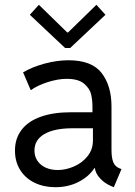

<svg xmlns="http://www.w3.org/2000/svg" viewBox="-20 -780 568 808"><path d="M43 -146.5Q43 -197.3 70.8 -233.6Q98.6 -270 151.6 -288.8Q204.6 -307.6 279.3 -307.6H369.1V-330.1Q369.1 -358.4 363.5 -382.8Q357.9 -407.2 334 -427.7Q310.1 -448.2 260.7 -448.2Q224.6 -448.2 181.9 -434.8Q139.2 -421.4 109.4 -400.4L77.1 -475.6Q116.2 -498.5 168.2 -512.5Q220.2 -526.4 268.6 -526.4Q366.2 -526.4 407.7 -472.7Q449.2 -418.9 449.2 -332V-150.4Q449.2 -116.2 456.5 -97.9Q463.9 -79.6 481.4 -72.3L491.2 -68.4L459 7.8L445.3 2Q419.4 -9.3 400.6 -30Q381.8 -50.8 379.4 -72.3H377Q354 -36.6 310.5 -14.4Q267.1 7.8 212.9 7.8Q164.6 7.8 126 -10.7Q87.4 -29.3 65.2 -64.2Q43 -99.1 43 -146.5ZM222.7 -64.5Q256.3 -64.5 291 -79.3Q325.7 -94.2 348.4 -122.6Q371.1 -150.9 371.1 -188.5V-240.2H285.2Q208.5 -240.2 166.7 -215.8Q125 -191.4 125 -146.5Q125 -121.6 137.9 -102.8Q150.9 -84 173.1 -74.2Q195.3 -64.5 222.7 -64.5ZM262.7 -643.6H266.6L385.7 -759.8L423.8 -717.8L275.4 -578.1H253.9L105.5 -717.8L143.6 -759.8Z"/></svg>

Font: Reddit Sans Fudge
Style: Regular
Weight: 400
Designer: Stephen Hutchings
Foundry: Reddit
Version: Version 1.011